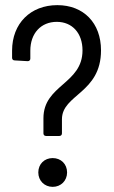

<svg xmlns="http://www.w3.org/2000/svg" viewBox="-20 -729 444 747"><path d="M159 -200H211C217 -200 221 -204 221 -210V-265C221 -362 373 -366 373 -533C373 -640 305 -709 203 -709C99 -709 27 -638 27 -532V-504C27 -498 31 -494 37 -494L88 -491C94 -491 98 -495 98 -501V-532C98 -599 139 -644 201 -644C261 -644 301 -600 301 -533C301 -402 149 -399 149 -269V-210C149 -204 153 -200 159 -200ZM185 -2C217 -2 241 -26 241 -58C241 -91 217 -114 185 -114C153 -114 129 -91 129 -58C129 -26 153 -2 185 -2Z"/></svg>

Font: Barlow Semi Condensed
Style: Regular
Weight: 400
Width: 4
Designer: Jeremy Tribby
Foundry: Tribby Type
Version: Version 1.422;hotconv 1.0.109;makeotfexe 2.5.65596